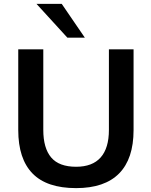

<svg xmlns="http://www.w3.org/2000/svg" viewBox="-20 -959 780 989"><path d="M372 10Q221 10 147.5 -65.5Q74 -141 74 -289V-705H203V-290Q203 -196 243.5 -148Q284 -100 372 -100Q456 -100 498.5 -148Q541 -196 541 -290V-705H668V-289Q668 -141 593.5 -65.5Q519 10 372 10ZM327 -765 168 -939H298L417 -765Z"/></svg>

Font: Mulish ExtraLight
Style: Bold
Weight: 700
Version: Version 3.603